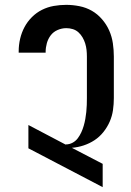

<svg xmlns="http://www.w3.org/2000/svg" viewBox="-20 -763 540 791"><path d="M403 8 97 -152V-248L251 -167V-168Q266 -168 279 -175Q292 -182 300.5 -193.5Q309 -205 315 -218Q321 -231 325 -245Q329 -259 331.5 -273Q334 -287 335.5 -301.5Q337 -316 337.5 -330.5Q338 -345 338 -359V-530Q338 -544 336.5 -557.5Q335 -571 331 -584Q327 -597 320 -609Q313 -621 303 -630Q293 -639 280 -643Q267 -647 253 -647Q235 -647 217.5 -639.5Q200 -632 189 -617.5Q178 -603 173 -585Q168 -567 168 -549V-546H57V-552Q57 -578 63 -603.5Q69 -629 81 -651.5Q93 -674 111.5 -692.5Q130 -711 153 -722.5Q176 -734 201.5 -738.5Q227 -743 253 -743Q280 -743 307.5 -737.5Q335 -732 358.5 -718.5Q382 -705 400.5 -683.5Q419 -662 430 -637Q441 -612 445 -584.5Q449 -557 449 -530V-359Q449 -334 445.5 -309.5Q442 -285 432 -262Q422 -239 406 -219Q390 -199 369.5 -185.5Q349 -172 325 -164Q301 -156 276 -154L403 -88Z"/></svg>

Font: Moesevka
Style: Bold
Weight: 700
Monospace: yes
Designer: Belleve Invis
Foundry: Belleve Invis
Version: Version 32.5.0; ttfautohint (v1.8.4)